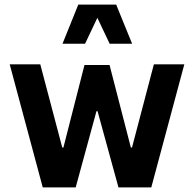

<svg xmlns="http://www.w3.org/2000/svg" viewBox="-20 -811 837 831"><path d="M551.8 -621.6H454.6L401.4 -733.9L348.1 -621.6H250.5L318.8 -791H482.9ZM551.3 -172.4 646 -532.7H777.8L634.8 0H492.7L402.3 -329.6H397.5L307.6 0H165L22 -532.7H154.3L249.5 -172.4H254.4L345.7 -529.8H454.1L546.4 -172.4Z"/></svg>

Font: Estedad-FD Bold
Style: Regular
Weight: 700
Designer: Amin Abedi
Version: Version 7.3